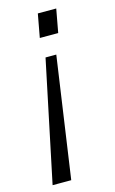

<svg xmlns="http://www.w3.org/2000/svg" viewBox="-109 -571 465 776"><g transform="rotate(-15 123.5 -183.0)"><path d="M11 160 117 -346H162L89 160ZM115 -428 133 -526H210L192 -428Z"/></g></svg>

Font: Archivo Condensed Light
Style: Italic
Weight: 300
Width: 3
Italic angle: -10°
Designer: Hector Gatti
Foundry: Omnibus-Type
Version: Version 2.001